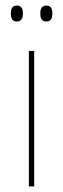

<svg xmlns="http://www.w3.org/2000/svg" viewBox="-20 -668 226 688"><path d="M83.5 0V-485.5H102.5V0ZM40.5 -591Q29.5 -591 24.2 -597.8Q19 -604.5 19 -618.5V-621.5Q19 -634.5 24.2 -641.2Q29.5 -648 40.5 -648Q51 -648 56.5 -641.2Q62 -634.5 62 -621.5V-618.5Q62 -604.5 56.5 -597.8Q51 -591 40.5 -591ZM146 -591Q135 -591 129.8 -597.8Q124.5 -604.5 124.5 -618.5V-621.5Q124.5 -634.5 129.8 -641.2Q135 -648 146 -648Q157 -648 162.2 -641.2Q167.5 -634.5 167.5 -621.5V-618.5Q167.5 -604.5 162.2 -597.8Q157 -591 146 -591Z"/></svg>

Font: Anek Latin Medium Thin
Style: Regular
Weight: 250
Version: Version 1.003